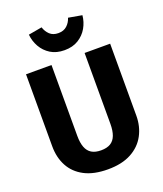

<svg xmlns="http://www.w3.org/2000/svg" viewBox="-168 -1036 986 1162"><g transform="rotate(-20 325.5 -455.5)"><path d="M431.8 -693.4H596.3V-230.3Q596.3 -160.5 566.1 -104.4Q535.9 -48.2 475.7 -15.6Q415.5 17 325 17Q234.6 17 174.5 -14.4Q114.5 -45.8 84.5 -101.6Q54.5 -157.4 54.5 -230.3V-693.4H218.6V-236.7Q218.6 -193.1 229.6 -163.6Q240.7 -134.1 264.3 -119.7Q287.8 -105.4 325 -105.4Q362.6 -105.4 386.2 -119.7Q409.8 -134.1 420.8 -163.6Q431.8 -193.1 431.8 -236.7ZM324.6 -750.5Q272.2 -750.5 235.3 -773.5Q198.5 -796.5 177.7 -833.3Q156.8 -870.2 152.8 -912.8L240 -928.2Q249.1 -899.5 269.7 -879.9Q290.3 -860.4 324.6 -860.4Q359 -860.4 380.3 -879.9Q401.7 -899.5 410.4 -928.2L497.6 -912.8Q493.6 -870.2 472.6 -833.3Q451.6 -796.5 414.5 -773.5Q377.5 -750.5 324.6 -750.5Z"/></g></svg>

Font: Fira Sans Variable
Style: Regular
Weight: 400
Designer: Carrois Corporate & Edenspiekermann AG
Foundry: Carrois Corporate GbR & Edenspiekermann AG
Version: Version 4.202